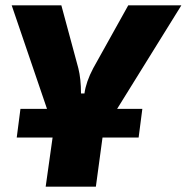

<svg xmlns="http://www.w3.org/2000/svg" viewBox="-20 -517 703 723"><path d="M421 -107H516L502 1H366L341 186H152L178 1H43L57 -107H157L24 -497H211L275 -260Q285 -220 285 -165H298Q304 -209 331 -260L463 -497H663Z"/></svg>

Font: Ezarion Extra Bold
Style: Italic
Weight: 800
Italic angle: -8°
Designer: Natanael Gama
Version: Version 1.001;PS 001.001;hotconv 1.0.70;makeotf.lib2.5.58329